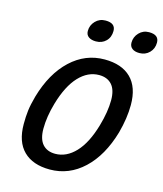

<svg xmlns="http://www.w3.org/2000/svg" viewBox="-130 -981 928 1091"><g transform="rotate(15 334.5 -435.0)"><path d="M331.1 -755.9Q304.7 -755.9 288.3 -767.3Q272 -778.8 272 -801.8Q272 -835.4 295.7 -860.1Q319.3 -884.8 355 -884.8Q413.1 -884.8 413.1 -838.9Q413.1 -801.8 389.9 -778.8Q366.7 -755.9 331.1 -755.9ZM586.9 -755.9Q559.6 -755.9 544.2 -767.8Q528.8 -779.8 528.8 -801.8Q528.8 -835.4 552.2 -860.1Q575.7 -884.8 610.8 -884.8Q668.9 -884.8 668.9 -838.9Q668.9 -803.2 645.5 -779.5Q622.1 -755.9 586.9 -755.9ZM407.2 -669.9Q508.3 -669.9 562.7 -616.2Q617.2 -562.5 617.2 -458Q617.2 -380.4 592.8 -291Q550.8 -146 464.8 -65.4Q378.9 15.1 266.1 15.1Q166 15.1 111.6 -38.6Q57.1 -92.3 57.1 -196.8Q57.1 -240.2 61.5 -276.4Q65.9 -312.5 80.1 -363.8Q122.1 -508.8 208.3 -589.4Q294.4 -669.9 407.2 -669.9ZM272.9 -79.1Q338.9 -79.1 392.1 -135.5Q445.3 -191.9 477.1 -301.8Q502 -387.7 502 -455.1Q502 -516.1 475.1 -546.1Q448.2 -576.2 399.9 -576.2Q334 -576.2 281 -519.8Q228 -463.4 195.8 -353Q171.9 -270.5 171.9 -200.2Q171.9 -139.2 198.5 -109.1Q225.1 -79.1 272.9 -79.1Z"/></g></svg>

Font: IntelOne Mono Medium
Style: Italic
Weight: 500
Italic angle: -16°
Designer: Fred Shallcrass
Foundry: Frere-Jones Type LLC
Version: Version 1.200;hotconv 1.1.0;makeotfexe 2.6.0;FJTRelease1.2